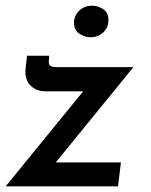

<svg xmlns="http://www.w3.org/2000/svg" viewBox="-21 -655 531 675"><path d="M140 -334Q106 -334 85.5 -355Q65 -376 69 -415L74 -459H152L151 -445Q149 -428 156 -423.5Q163 -419 181 -419H448L158 -63L140 -84H404L394 0H-1L296 -364L308 -334ZM239 -576Q240 -601 258 -618Q276 -635 303 -635Q324 -635 342.5 -622.5Q361 -610 360 -583Q360 -558 342 -541Q324 -524 297 -524Q277 -524 258 -536.5Q239 -549 239 -576Z"/></svg>

Font: Josefin Sans Medium
Style: Italic
Weight: 500
Italic angle: -7°
Designer: Santiago Orozco
Foundry: Typemade
Version: Version 2.000